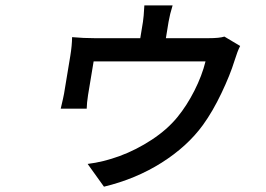

<svg xmlns="http://www.w3.org/2000/svg" viewBox="-20 -621 996 719"><path d="M250 -481.9Q293.3 -478 335.2 -478H505.3L515.3 -539.1Q518.1 -555.4 520.6 -600.9H626.4Q616.1 -567.8 611.2 -539.1L601.2 -478H760.3Q802.2 -478 820.3 -484L879.3 -448.9Q869.3 -429.7 858 -393.1Q842 -340.9 809.3 -272.2Q776.6 -203.5 740.1 -153.1Q681.8 -72.8 585.2 -11.7Q488.6 49.4 369.3 78.1L308.2 -7.1Q366.8 -14.2 428.6 -36.9Q490.4 -59.7 548.3 -97.7Q606.2 -135.7 644.2 -182.2Q679.7 -225.5 708.1 -281.6Q736.5 -337.7 749.6 -391H330.6L309.7 -264.9Q305 -235.1 304.7 -214.1H207.4Q218 -258.9 219.8 -269.9L243.3 -411.9Q249.6 -450.3 250 -481.9Z"/></svg>

Font: Karasuma Gothic
Style: Medium Italic
Weight: 500
Italic angle: 9.39998°
Designer: Rasmus Andersson / Ryoko Nishizuka
Foundry: Genbu
Version: Version 1.00